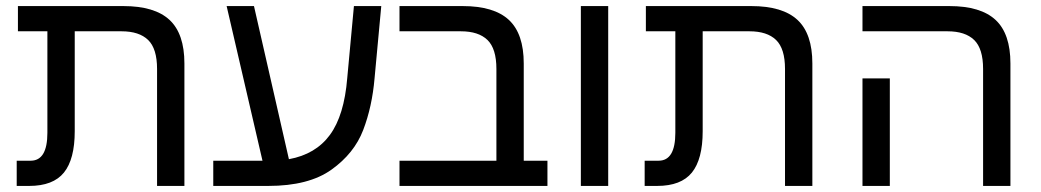

<svg xmlns="http://www.w3.org/2000/svg" viewBox="-20 -612 3426 632"><path d="M587 -403V0H497V-385Q497 -452 467.5 -480.5Q438 -509 380 -509H226V-180Q226 -88 190.5 -44Q155 0 76 0H35V-83H81Q136 -83 136 -175V-509H39V-592H386Q489 -592 538 -546.5Q587 -501 587 -403Z M1235 -592 1213 -355Q1205 -261 1175.5 -184Q1146 -107 1071 -53.5Q996 0 863 0H682V-83H844L726 -592H816L931 -88Q1019 -104 1066 -168Q1113 -232 1123 -355L1145 -592Z M1782 -83V0H1614H1295V-83H1614V-385Q1614 -452 1584.5 -480.5Q1555 -509 1497 -509H1295V-592H1503Q1606 -592 1655 -546.5Q1704 -501 1704 -403V-83Z M1892 -592H1982V0H1892Z M2654 -403V0H2564V-385Q2564 -452 2534.5 -480.5Q2505 -509 2447 -509H2293V-180Q2293 -88 2257.5 -44Q2222 0 2143 0H2102V-83H2148Q2203 -83 2203 -175V-509H2106V-592H2453Q2556 -592 2605 -546.5Q2654 -501 2654 -403Z M3216 -385Q3216 -452 3186.5 -480.5Q3157 -509 3099 -509H2819V-592H3105Q3208 -592 3257 -546.5Q3306 -501 3306 -403V0H3216ZM2819 -354H2909V0H2819Z"/></svg>

Font: Noto Sans Hebrew
Style: Regular
Weight: 400
Designer: Monotype Design Team
Foundry: Monotype Imaging Inc.
Version: Version 1.000